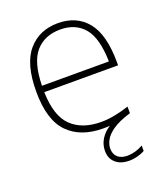

<svg xmlns="http://www.w3.org/2000/svg" viewBox="-138 -641 801 934"><g transform="rotate(-20 263.0 -174.0)"><path d="M372 200Q326.5 200 300.5 177.2Q274.5 154.5 274.5 115Q274.5 82.5 291.5 54.8Q308.5 27 339 7.5Q323 9 305 9Q188.5 9 123.8 -57Q59 -123 59 -270Q59 -413.5 116.8 -480.8Q174.5 -548 271 -548Q368 -548 422.5 -480.8Q477 -413.5 477 -270V-255H95Q98 -130.5 153.5 -77.2Q209 -24 307 -24Q340.5 -24 375.8 -30.8Q411 -37.5 451.5 -50.5V-16.5Q391 2 359 24.2Q327 46.5 314.8 69.2Q302.5 92 302.5 113Q302.5 142 320.5 158Q338.5 174 370 174Q411 174 451.5 151V179Q434 189 412.2 194.5Q390.5 200 372 200ZM271 -515Q191 -515 144.2 -462.5Q97.5 -410 95 -288H441.5Q439 -409.5 394.8 -462.2Q350.5 -515 271 -515Z"/></g></svg>

Font: Encode Sans SmExp Th
Style: Regular
Weight: 100
Width: 6
Designer: Multiple Designers
Foundry: Impallari Type
Version: Version 3.002; ttfautohint (v1.8.3) -l 8 -r 50 -G 200 -x 14 